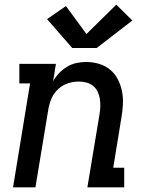

<svg xmlns="http://www.w3.org/2000/svg" viewBox="-20 -804 640 824"><path d="M36 0 109 -446H63V-530H220L208 -456Q219 -475 234.5 -491Q250 -507 268.5 -518Q287 -529 308 -533.5Q329 -538 349 -538Q378 -538 405 -530Q432 -522 452.5 -505Q473 -488 485.5 -464Q498 -440 503.5 -412.5Q509 -385 507.5 -356.5Q506 -328 501 -299L466 -84H513V0H355L407 -313Q410 -330 410.5 -347Q411 -364 408.5 -380Q406 -396 399 -410.5Q392 -425 380 -435Q368 -445 352 -449.5Q336 -454 319 -454Q303 -454 288 -451Q273 -448 258 -441Q243 -434 230.5 -422.5Q218 -411 209.5 -397.5Q201 -384 196 -368.5Q191 -353 188 -338L132 0ZM290 -598 182 -722 263 -778 351 -658 479 -784 548 -716 395 -598Z"/></svg>

Font: Iosevka Curly Slab MdEx
Style: Italic
Weight: 500
Width: 7
Italic angle: -9°
Monospace: yes
Designer: Belleve Invis
Foundry: Belleve Invis
Version: Version 11.0.0; ttfautohint (v1.8.3)